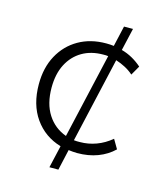

<svg xmlns="http://www.w3.org/2000/svg" viewBox="-102 -649 717 829"><g transform="rotate(15 256.0 -235.0)"><path d="M196 100 219 0Q145 -22 102 -83Q59 -144 59 -235Q59 -309 89 -364Q119 -419 172 -449.5Q225 -480 295 -480Q303 -480 312 -479.5Q321 -479 329 -478L350 -570H390L367 -470Q393 -463 416 -450Q439 -437 458 -420L434 -378Q417 -393 397 -403.5Q377 -414 355 -421L268 -40Q275 -39 281.5 -39Q288 -39 295 -39Q332 -39 367.5 -52Q403 -65 434 -91L458 -50Q428 -21 387 -5.5Q346 10 295 10Q285 10 275.5 9Q266 8 257 7L236 100ZM230 -49 317 -429Q312 -430 306 -430Q300 -430 295 -430Q241 -430 201 -406.5Q161 -383 138.5 -339.5Q116 -296 116 -235Q116 -163 146.5 -115.5Q177 -68 230 -49Z"/></g></svg>

Font: Gantari Light
Style: Regular
Weight: 300
Designer: Anugrah Pasau
Foundry: Lafontype
Version: Version 1.000; ttfautohint (v1.8.3)